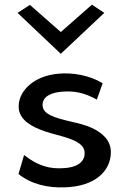

<svg xmlns="http://www.w3.org/2000/svg" viewBox="-20 -799 542 821"><path d="M55 -744 240 -569 426 -744 373 -779 240 -662 108 -778ZM59 -55C115 -10 187 5 258 2C388 -2 454 -69 454 -148C454 -199 419 -230 373 -252C319 -277 243 -282 194 -307C179 -315 162 -327 162 -350C162 -389 204 -404 246 -407C297 -411 341 -403 394 -373L419 -443C361 -478 291 -489 231 -484C123 -475 63 -410 60 -350V-335C66 -285 114 -257 173 -237C217 -222 271 -213 307 -193C323 -184 342 -170 342 -144C342 -100 299 -82 252 -80C195 -76 144 -88 83 -136Z"/></svg>

Font: Bluebird
Style: Li
Weight: 300
Designer: Jasper
Foundry: Cannot Into Space Fonts
Version: Version 0.98